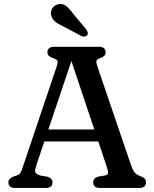

<svg xmlns="http://www.w3.org/2000/svg" viewBox="-20 -932 765 952"><path d="M179.4 -290H488.4L492 -230.6H174ZM240.3 -27.6Q240.3 -14.6 232.2 -7.3Q224 0 207.1 0H54.8Q38.2 0 29.9 -7.3Q21.6 -14.6 21.6 -27.6Q21.6 -37.4 27.3 -43.7Q33 -50 44.6 -56L63.1 -62.1Q75.6 -66.4 81.4 -75.7Q87.2 -85 95.5 -111L261.6 -604.2Q267.7 -622.6 264.9 -629.9Q262.1 -637.3 244.9 -643.2Q230.2 -647.9 222.6 -654.7Q215.1 -661.6 215.1 -672.4Q215.1 -685.4 223.4 -692.7Q231.7 -700 248.3 -700H470.7Q487.6 -700 495.8 -692.5Q503.9 -685.1 503.9 -672.4Q503.9 -661 496.1 -654.1Q488.3 -647.3 473 -642.2Q461.1 -638.3 458.7 -631Q456.2 -623.8 460.9 -608.4L628.8 -115.8Q637.3 -90.1 647 -77.9Q656.7 -65.7 674.7 -59.5Q691.6 -52.8 697.7 -45.8Q703.7 -38.7 703.7 -27.6Q703.7 -14.6 695.6 -7.3Q687.4 0 670.5 0H475.2Q458.4 0 450.2 -7.3Q442 -14.6 442 -27.6Q442 -38.4 448.3 -45.5Q454.6 -52.5 466.6 -56.2L503.6 -62.6Q516.2 -65.8 515.9 -76Q515.7 -86.2 508.4 -107.8L327.9 -648L340.7 -649L162.7 -120.4Q157 -102.7 154.7 -91.9Q152.3 -81.1 157.5 -74.4Q162.7 -67.7 178.7 -62L215.7 -55.6Q227.1 -52.1 233.7 -45.4Q240.3 -38.6 240.3 -27.6ZM343.8 -862.6 408 -785.7Q412.5 -778.3 414.8 -770.9Q417 -763.4 412.1 -757Q407.7 -751.5 399.6 -750.7Q391.5 -749.8 384.2 -752.9L292.1 -802.1Q267.9 -813 253.7 -824.6Q239.5 -836.2 234.3 -853.7Q229 -871 237.6 -887.7Q246.1 -904.3 265.5 -910.2Q289.3 -917.1 307.3 -903Q325.3 -888.9 343.8 -862.6Z"/></svg>

Font: Fraunces SuperSoft 9pt
Style: Regular
Weight: 900
Version: Version 1.000;[b76b70a41]